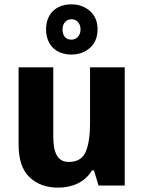

<svg xmlns="http://www.w3.org/2000/svg" viewBox="-20 -857 664 887"><path d="M396 -545.9V-289.1C396 -231 389.2 -186.5 376 -155.8C362.8 -124.5 336.4 -108.9 297.9 -108.9C247.1 -108.9 226.1 -148.4 226.1 -227.1V-545.9H65.9V-189.9C65.9 -120.1 83 -69.3 117.2 -37.6C150.9 -5.9 194.8 9.8 248 9.8C312 9.8 371.6 -13.7 404.8 -69.8H414.1L435.1 0H556.2V-545.9ZM310.1 -605C343.8 -605 372.6 -615.2 396 -636.2C418.9 -656.7 430.7 -685.5 430.7 -722.2C430.7 -757.3 418.9 -785.2 395.5 -806.2C371.6 -826.7 343.3 -836.9 310.1 -836.9C274.4 -836.9 246.1 -826.7 225.1 -806.2C203.6 -785.2 192.9 -756.8 192.9 -721.2C192.9 -648.9 239.3 -605 310.1 -605ZM310.1 -673.8C283.2 -673.8 269 -691.9 269 -721.2C269 -750.5 287.1 -768.1 310.1 -768.1C333.5 -768.1 352.1 -750.5 352.1 -721.2C352.1 -691.9 333.5 -673.8 310.1 -673.8Z"/></svg>

Font: Avrile Sans
Style: Bold
Weight: 700
Designer: Monotype Design Team, Google (font), Stefan Peev (BGR Cyrillic), Cristiano Sobral (main changes)
Foundry: The Avrile Sans Project Authors
Version: Version 3.110